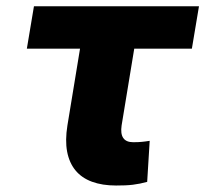

<svg xmlns="http://www.w3.org/2000/svg" viewBox="-20 -565 637 595"><path d="M85.2 -545.5H596.6L574.6 -414.1H396L356.9 -176.5Q349.1 -124.3 392.8 -124.3Q401.6 -124.3 408.2 -124.6Q414.8 -125 420.5 -125.5Q426.1 -126.1 431.6 -126.8Q437.1 -127.5 443.9 -128.6L436.1 -1.4Q424.7 1.8 413.9 3.9Q403.1 6 391.7 7.5Q380.3 8.9 367.5 9.4Q354.8 9.9 339.5 9.9Q296.9 9.9 265.1 -1.8Q233.3 -13.5 214 -36.9Q194.6 -60.4 188 -95.2Q181.5 -130 188.9 -176.1L228 -414.1H63.2Z"/></svg>

Font: Inter P Extra Bold
Style: Italic
Weight: 800
Italic angle: 9.39999°
Designer: Rasmus Andersson
Foundry: rsms
Version: Version 3.018;git-588b23468